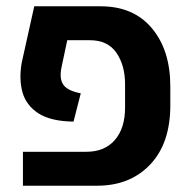

<svg xmlns="http://www.w3.org/2000/svg" viewBox="-20 -591 597 611"><path d="M53 0V-108H255Q313 -108 345.5 -145.5Q378 -183 378 -249V-323Q378 -383 350.5 -423Q323 -463 266 -463H194L176 -378Q168 -341 181.5 -321.5Q195 -302 237 -294L214 -204Q141 -205 102 -230.5Q63 -256 51.5 -297.5Q40 -339 49 -391L89 -571H300Q405 -571 463.5 -501Q522 -431 522 -316V-256Q522 -135 458 -67.5Q394 0 289 0Z"/></svg>

Font: Assistant
Style: Bold
Weight: 700
Designer: Hebrew By Ben Nathan, Latin by Paul Hunt
Version: Version 3.000